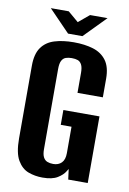

<svg xmlns="http://www.w3.org/2000/svg" viewBox="-84 -780 567 843"><g transform="rotate(10 199.0 -358.5)"><path d="M166 11Q132 11 102.5 0Q73 -11 54 -43.5Q35 -76 35 -141V-465Q35 -517 55.5 -546Q76 -575 113 -586.5Q150 -598 199 -598Q248 -598 285.5 -586.5Q323 -575 344.5 -546Q366 -517 366 -465V-382H253V-471Q253 -495 246.5 -507.5Q240 -520 229 -524Q218 -528 202 -528Q187 -528 175.5 -524Q164 -520 157.5 -507.5Q151 -495 151 -471V-113Q151 -90 157.5 -77.5Q164 -65 175.5 -60.5Q187 -56 202 -56Q225 -56 239 -70Q253 -84 253 -113V-231H205V-297H366V0H279L273 -46Q271 -43 269 -40Q267 -37 266 -35Q256 -18 232.5 -3.5Q209 11 166 11ZM167 -631 73 -728H153L200 -688L248 -728H326L231 -631Z"/></g></svg>

Font: Alumni Sans
Style: Bold
Weight: 700
Designer: Robert E. Leuschke
Foundry: Robert E. Leuschke
Version: Version 1.018